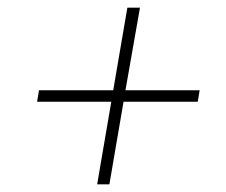

<svg xmlns="http://www.w3.org/2000/svg" viewBox="-20 -506 591 502"><path d="M313 -486 276 -270H82L77 -240H271L234 -24H266L303 -240H497L502 -270H308L346 -486Z"/></svg>

Font: Jost* 200 Thin Italic
Style: Italic
Weight: 200
Italic angle: -10°
Version: Version 3.200; ttfautohint (v0.97) -l 8 -r 50 -G 200 -x 14 -